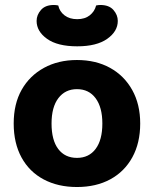

<svg xmlns="http://www.w3.org/2000/svg" viewBox="-20 -736 618 771"><path d="M543 -240Q543 -162 511.5 -104.5Q480 -47 423 -16Q366 15 289 15Q213 15 155.5 -15.5Q98 -46 66.5 -103.5Q35 -161 35 -240Q35 -319 67 -375.5Q99 -432 156.5 -463.5Q214 -495 289 -495Q365 -495 422 -463.5Q479 -432 511 -374.5Q543 -317 543 -240ZM289 -378Q242 -378 214.5 -342Q187 -306 187 -240Q187 -173 214 -137.5Q241 -102 289 -102Q337 -102 364 -138Q391 -174 391 -240Q391 -305 364 -341.5Q337 -378 289 -378ZM290 -659Q321 -659 340.5 -674.5Q360 -690 366 -714Q370 -715 374.5 -715.5Q379 -716 383 -716Q418 -716 435.5 -696Q453 -676 453 -652Q453 -610 410.5 -580Q368 -550 290 -550Q211 -550 169 -580Q127 -610 127 -652Q127 -676 144.5 -696Q162 -716 196 -716Q201 -716 205 -715.5Q209 -715 214 -714Q219 -690 239 -674.5Q259 -659 290 -659Z"/></svg>

Font: Baloo Bhaijaan 2
Style: Bold
Weight: 700
Designer: Sanskriti Dholi, Noopur Datye and Ek Type
Foundry: Ek Type
Version: Version 1.701